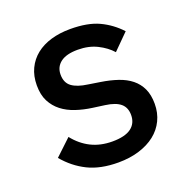

<svg xmlns="http://www.w3.org/2000/svg" viewBox="-107 -662 757 775"><g transform="rotate(-20 271.0 -274.5)"><path d="M274 12Q197 12 143.5 -14.5Q90 -41 50 -89L119 -154Q149 -116 189 -96Q229 -76 280 -76Q334 -76 360.5 -95.5Q387 -115 387 -151Q387 -183 366.5 -200.5Q346 -218 302 -224L251 -231Q214 -236 181 -247Q148 -258 123.5 -277Q99 -296 84.5 -324Q70 -352 70 -393Q70 -433 85 -464.5Q100 -496 127 -517.5Q154 -539 191.5 -550Q229 -561 274 -561Q349 -561 397 -538.5Q445 -516 482 -476L416 -410Q393 -436 357 -454Q321 -472 274 -472Q225 -472 200 -453Q175 -434 175 -401Q175 -366 198 -349Q221 -332 266 -326L317 -318Q356 -312 388.5 -301Q421 -290 444 -271.5Q467 -253 479.5 -226Q492 -199 492 -161Q492 -122 476.5 -90Q461 -58 432.5 -35.5Q404 -13 363.5 -0.5Q323 12 274 12Z"/></g></svg>

Font: IBM Plex Sans Thai Medm
Style: Regular
Weight: 500
Designer: Mike Abbink, Paul van der Laan, Pieter van Rosmalen, Ben Mitchell, Mark Frömberg
Foundry: Bold Monday
Version: Version 1.2